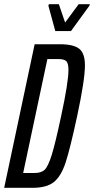

<svg xmlns="http://www.w3.org/2000/svg" viewBox="-22 -900 451 920"><path d="M144 -688H265Q331 -688 358 -666Q385 -644 385 -587Q385 -518 348 -345Q314 -187 292.5 -121.5Q271 -56 236.5 -28Q202 0 134 0H-2ZM271 -344Q306 -506 306 -565Q306 -598 295 -607.5Q284 -617 258 -617H205L89 -71H143Q175 -71 191.5 -86Q208 -101 225.5 -156.5Q243 -212 271 -344ZM243 -751 210 -872 212 -880H260L290 -792L355 -880H409L406 -872L318 -751Z"/></svg>

Font: Saira Ultra Condensed Medium
Style: Italic
Weight: 500
Width: 1
Italic angle: -12°
Designer: Hector Gatti with collaboration of the Omnibus-Type team
Foundry: Omnibus-Type
Version: Version 1.001; ttfautohint (v1.8)